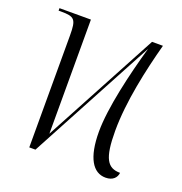

<svg xmlns="http://www.w3.org/2000/svg" viewBox="-104 -628 692 729"><g transform="rotate(20 241.5 -263.5)"><path d="M399 9C429 9 443 -8 445 -27C394 -27 373 -58 373 -171C373 -289 404 -428 433 -536H389L142 -75V-536H15V-526H24C80 -526 88 -518 88 -452V0H113L384 -506C351 -391 316 -242 316 -147C316 -41 348 9 399 9Z"/></g></svg>

Font: Noto Serif Display ExtraCondensed Light
Style: Regular
Weight: 300
Width: 2
Designer: Monotype Design Team
Foundry: Monotype Imaging Inc.
Version: Version 2.009